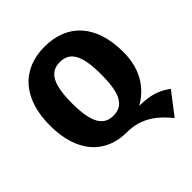

<svg xmlns="http://www.w3.org/2000/svg" viewBox="-233 -864 1176 1176"><g transform="rotate(-45 355.0 -276.5)"><path d="M499 -46C581 -93 664 -181 664 -348C664 -579 547 -713 345 -713C143 -713 27 -574 27 -348C27 -117 143 15 333 15C463 15 540 87 600 160L710 17C653 -26 593 -46 499 -46ZM219 -348C219 -516 260 -580 345 -580C431 -580 471 -516 471 -348C471 -180 432 -115 345 -115C261 -115 219 -180 219 -348Z"/></g></svg>

Font: Fira Sans ExtraBold
Style: Regular
Weight: 800
Designer: bBox Type GmbH & Carrois Corporate GbR & Edenspiekermann AG
Foundry: bBox Type GmbH & Carrois Corporate GbR & Edenspiekermann AG
Version: Version 4.300;PS 004.300;hotconv 1.0.88;makeotf.lib2.5.64775